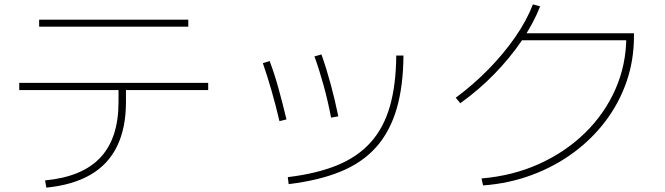

<svg xmlns="http://www.w3.org/2000/svg" viewBox="-20 -824 3040 878"><path d="M186 1Q356 -15 439 -103.5Q522 -192 522 -357V-412H68V-445H932V-412H556V-357Q556 -239 515.5 -155.5Q475 -72 394 -25Q313 22 192 34ZM159 -702V-734H841V-702Z M1296 -14Q1429 -30 1522.5 -68.5Q1616 -107 1675.5 -173.5Q1735 -240 1763 -338Q1791 -436 1792 -570H1825Q1824 -429 1793.5 -325.5Q1763 -222 1700.5 -151.5Q1638 -81 1539 -40Q1440 1 1300 18ZM1258 -270Q1240 -346 1221 -412Q1202 -478 1182 -535L1213 -545Q1235 -487 1253.5 -420Q1272 -353 1290 -278ZM1494 -286Q1480 -360 1460.5 -431Q1441 -502 1418 -566L1450 -575Q1473 -510 1492.5 -438Q1512 -366 1527 -292Z M2182 -8Q2325 -20 2445.5 -74.5Q2566 -129 2655.5 -216.5Q2745 -304 2794.5 -416.5Q2844 -529 2844 -657L2860 -640H2358V-672H2879V-657Q2879 -549 2845.5 -451.5Q2812 -354 2750 -271.5Q2688 -189 2602.5 -126Q2517 -63 2412.5 -24Q2308 15 2189 24ZM2064 -377Q2145 -437 2214 -507.5Q2283 -578 2335.5 -653.5Q2388 -729 2417 -804L2450 -795Q2419 -716 2365.5 -637.5Q2312 -559 2241 -486Q2170 -413 2085 -352Z"/></svg>

Font: M PLUS 1 Thin ExtraLight
Style: Regular
Weight: 250
Version: Version 1.001